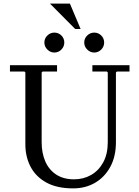

<svg xmlns="http://www.w3.org/2000/svg" viewBox="-20 -1030 770 1060"><path d="M490 -635V-670H695V-635H625L620 -630V-245Q620 -166 589 -109Q558 -52 505 -21Q452 10 384 10Q294 10 235.5 -22.5Q177 -55 148.5 -110Q120 -165 120 -233V-630L115 -635H35V-670H295V-635H215L210 -630V-245Q210 -185 230 -139Q250 -93 290 -66.5Q330 -40 389 -40Q441 -40 483 -64Q525 -88 550 -134Q575 -180 575 -245V-630L570 -635ZM280 -740Q258 -740 241.5 -756.5Q225 -773 225 -795Q225 -818 241.5 -834Q258 -850 280 -850Q303 -850 319 -834Q335 -818 335 -795Q335 -773 319 -756.5Q303 -740 280 -740ZM500 -740Q478 -740 461.5 -756.5Q445 -773 445 -795Q445 -818 461.5 -834Q478 -850 500 -850Q523 -850 539 -834Q555 -818 555 -795Q555 -773 539 -756.5Q523 -740 500 -740ZM256 -1010H366L425 -870H395Z"/></svg>

Font: Brygada 1918
Style: Regular
Weight: 400
Designer: Mateusz Machalski | Borys Kosmynka | Przemek Hoffer
Foundry: NIEPODLEGLA 2018
Version: Version 3.006